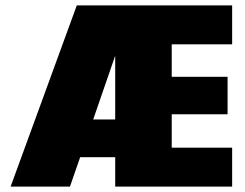

<svg xmlns="http://www.w3.org/2000/svg" viewBox="-20 -695 913 715"><path d="M19.5 0 266 -675H844.5V-530H619.5V-409H827.5V-269.5H619.5V-145H844.5V0H409V-109.5H278.5L240.5 0ZM327 -250H409V-487.5Z"/></svg>

Font: Anybody Black
Style: Regular
Weight: 900
Designer: Tyler Finck
Foundry: Etcetera Type Company
Version: Version 1.010; ttfautohint (v1.8.3) -l 8 -r 50 -G 200 -x 14 